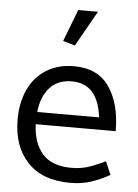

<svg xmlns="http://www.w3.org/2000/svg" viewBox="-54 -787 606 842"><g transform="rotate(5 249.5 -366.0)"><path d="M259 -498Q189 -498 137.5 -465.5Q86 -433 59.5 -375.5Q33 -318 33 -244Q33 -127 98 -57Q163 13 287 13Q337 13 378 -0.5Q419 -14 460 -37L435 -95Q390 -73 357.5 -63Q325 -53 286 -53Q200 -53 158.5 -100.5Q117 -148 114 -230H466Q466 -350 415.5 -424Q365 -498 259 -498ZM256 -431Q371 -431 388 -284H116Q123 -352 158.5 -391.5Q194 -431 256 -431ZM256 -745 202 -604 255 -589 343 -745Z"/></g></svg>

Font: Catamaran
Style: Regular
Weight: 400
Designer: Pria Ravichandran
Version: Version 1.000;PS 001.000;hotconv 1.0.70;makeotf.lib2.5.58329